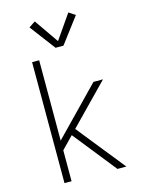

<svg xmlns="http://www.w3.org/2000/svg" viewBox="-139 -1045 854 1127"><g transform="rotate(-15 288.0 -481.0)"><path d="M109 0H152V-188L223 -261L431 0H485L252 -291L485 -530H427L152 -247V-735H109ZM264 -781H312L429 -936L390 -962L288 -815L186 -962L147 -936Z"/></g></svg>

Font: Iosevka Sparkle Extralight
Style: Regular
Weight: 200
Designer: Belleve Invis
Foundry: Belleve Invis
Version: Version 4.5.0; ttfautohint (v1.8.3)